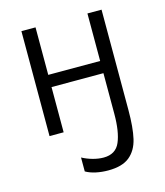

<svg xmlns="http://www.w3.org/2000/svg" viewBox="-117 -639 834 972"><g transform="rotate(-15 300.0 -152.5)"><path d="M213 219V146Q239 160 268.2 168Q297.5 176 324 176Q387.5 176 410.2 123Q433 70 433 -24V-237H161V0H87V-550H161V-301H433V-550H507V-24Q507 67.5 493.8 124.8Q480.5 182 442 213.5Q403.5 245 330 245Q296.5 245 266 238.5Q235.5 232 213 219Z"/></g></svg>

Font: JuliaMono SemiBold
Style: Regular
Weight: 600
Monospace: yes
Designer: cormullion
Foundry: corm
Version: Version 0.055; ttfautohint (v1.8.4)